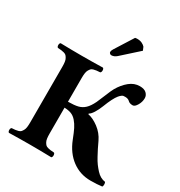

<svg xmlns="http://www.w3.org/2000/svg" viewBox="-209 -1054 1128 1204"><g transform="rotate(30 355.0 -452.5)"><path d="M253.9 -309.1V-122.1Q253.9 -101.6 255.9 -86.9Q257.8 -72.3 263.4 -62.5Q269 -52.7 274.4 -47.1Q279.8 -41.5 291 -38.3Q302.2 -35.2 311.3 -34.2Q320.3 -33.2 336.9 -32.2Q344.2 -27.8 344.2 -15.1Q344.2 -2.4 336.9 2Q256.8 0 185.1 0Q110.8 0 30.8 2Q23.4 -2.4 23.4 -15.1Q23.4 -27.8 30.8 -32.2Q47.4 -33.2 56.4 -34.2Q65.4 -35.2 76.7 -38.3Q87.9 -41.5 93.3 -47.1Q98.6 -52.7 104.2 -62.5Q109.9 -72.3 111.8 -86.9Q113.8 -101.6 113.8 -122.1V-522.9Q113.8 -543.5 111.8 -558.1Q109.9 -572.8 104.2 -582.5Q98.6 -592.3 93.3 -597.9Q87.9 -603.5 76.7 -606.7Q65.4 -609.9 56.4 -610.8Q47.4 -611.8 30.8 -612.8Q23.4 -617.2 23.4 -629.9Q23.4 -642.6 30.8 -647Q110.8 -645 185.1 -645Q256.8 -645 336.9 -647Q344.2 -642.6 344.2 -629.9Q344.2 -617.2 336.9 -612.8Q320.3 -611.8 311.3 -610.8Q302.2 -609.9 291 -606.7Q279.8 -603.5 274.4 -597.9Q269 -592.3 263.4 -582.5Q257.8 -572.8 255.9 -558.1Q253.9 -543.5 253.9 -522.9V-352.1Q300.3 -352.5 326.2 -359.1Q352.1 -365.7 371.8 -384.3Q391.6 -402.8 410.2 -440.9Q418 -457 436.3 -502.4Q454.6 -547.9 463.9 -564Q488.3 -606.4 522.2 -634.3Q556.2 -662.1 596.2 -662.1Q628.9 -662.1 644.5 -647Q660.2 -631.8 660.2 -611.8Q660.2 -584.5 645.5 -559.8Q630.9 -535.2 616.2 -535.2Q592.8 -535.2 582 -546.9Q570.8 -558.1 549.8 -558.1Q541 -558.1 536.6 -557.4Q532.2 -556.6 525.1 -551.8Q518.1 -546.9 508.8 -536.1Q486.3 -508.8 459 -438Q447.3 -407.7 432.1 -383.5Q417 -359.4 403.8 -353V-348.1Q439.9 -341.3 480.2 -311.3Q520.5 -281.2 542 -235.8Q555.2 -207.5 564.2 -189.5Q573.2 -171.4 587.2 -145.8Q601.1 -120.1 613.5 -103.3Q626 -86.4 641.1 -69.8Q656.2 -53.2 672.6 -44.2Q689 -35.2 706.1 -33.2Q710.4 -28.8 710.4 -16.1Q710.4 -3.4 706.1 1Q670.9 5.9 623 5.9Q547.4 5.9 488.8 -37.6Q430.2 -81.1 398.9 -161.1Q382.3 -204.1 369.9 -229Q357.4 -253.9 340.6 -273.2Q323.7 -292.5 303.5 -300.3Q283.2 -308.1 253.9 -309.1ZM335 -777.8 418 -909.2Q423.8 -911.1 434.1 -911.1Q454.1 -911.1 469 -903.8Q483.9 -896.5 491.2 -887.2L501 -863.8L380.9 -755.9Q362.8 -740.2 342.8 -740.2Q336.9 -740.2 332 -744.9Q327.1 -749.5 327.1 -753.9Q327.1 -766.1 335 -777.8Z"/></g></svg>

Font: Common Serif
Style: Bold
Weight: 700
Designer: Philipp H. Poll, Khaled Hosny
Foundry: Stefan Peev, Context Ltd.
Version: Version 1.026